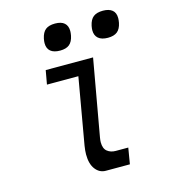

<svg xmlns="http://www.w3.org/2000/svg" viewBox="-112 -847 825 936"><g transform="rotate(-15 300.0 -379.0)"><path d="M233.5 -101.5Q233.5 -120 237.5 -145L296 -480H137.5L150 -550H389L320.5 -164.5Q318 -149.5 318 -140.5Q318 -108.5 335.2 -94.8Q352.5 -81 377.5 -81H441Q433.5 -37.5 427.5 0H306Q274.5 0 254 -26.8Q233.5 -53.5 233.5 -101.5ZM178.5 -678Q178.5 -687 181 -700.5Q187.5 -731 204.2 -744.2Q221 -757.5 252 -757.5Q283.5 -757.5 299.2 -743.5Q315 -729.5 315 -703Q315 -694 312.5 -680Q306.5 -650.5 290 -637Q273.5 -623.5 243 -623.5Q211.5 -623.5 195 -637.2Q178.5 -651 178.5 -678ZM419.5 -678.5Q419.5 -687 422 -700.5Q428.5 -731 445.5 -744.2Q462.5 -757.5 494 -757.5Q524 -757.5 540.5 -744.2Q557 -731 557 -703.5Q557 -694 554.5 -680Q548.5 -650.5 531.8 -637Q515 -623.5 484.5 -623.5Q452.5 -623.5 436 -637.8Q419.5 -652 419.5 -678.5Z"/></g></svg>

Font: JuliaMono Italic
Style: Regular
Weight: 400
Italic angle: -9°
Monospace: yes
Designer: cormullion
Foundry: corm
Version: Version 0.049; ttfautohint (v1.8.4)